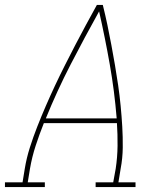

<svg xmlns="http://www.w3.org/2000/svg" viewBox="-38 -755 658 775"><path d="M-18 0V-19H53L62 -74Q69 -117 82.5 -159.5Q96 -202 112.5 -244Q129 -286 147 -327.5Q165 -369 184.5 -410.5Q204 -452 224.5 -492.5Q245 -533 266 -573.5Q287 -614 309 -654.5Q331 -695 353 -735H377Q387 -695 395.5 -654.5Q404 -614 411.5 -573.5Q419 -533 426 -492.5Q433 -452 439 -410.5Q445 -369 449 -327.5Q453 -286 455.5 -244Q458 -202 457.5 -159Q457 -116 449 -74L440 -19H509V0H348V-19H419L429 -74Q436 -120 436.5 -166.5Q437 -213 434 -258H139Q121 -213 106 -167Q91 -121 83 -74L74 -19H143V0ZM433 -277Q424 -388 405 -495.5Q386 -603 362 -709Q303 -603 247.5 -495.5Q192 -388 147 -277Z"/></svg>

Font: Iosevka Curly Slab ThExObl
Style: Regular
Weight: 100
Width: 7
Italic angle: -9°
Monospace: yes
Designer: Belleve Invis
Foundry: Belleve Invis
Version: Version 11.1.0; ttfautohint (v1.8.3)